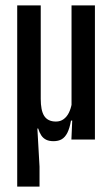

<svg xmlns="http://www.w3.org/2000/svg" viewBox="-20 -519 416 714"><path d="M333 -499V0H245.5L249 -80.5L246 -85V-499ZM131.5 -151.5Q131.5 -130.5 134.5 -114.8Q137.5 -99 144 -88.5Q150.5 -78 161.5 -72.5Q172.5 -67 188 -67Q204.5 -67 216.5 -75.8Q228.5 -84.5 236 -99.5Q243.5 -114.5 247 -134L264.5 -70.5H244Q239 -42 230.5 -25.2Q222 -8.5 209.5 -1.2Q197 6 179 6Q162.5 6 151.5 0.5Q140.5 -5 133.5 -15.5Q126.5 -26 122 -41H119L127 101V175H44V-499H131.5Z"/></svg>

Font: Anek Latin Condensed Medium
Style: Regular
Weight: 500
Width: 3
Designer: Yesha Goshar
Foundry: Ek Type
Version: Version 1.003